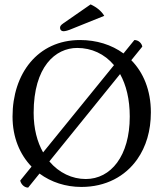

<svg xmlns="http://www.w3.org/2000/svg" viewBox="-20 -840 742 873"><path d="M392 -820 268 -734C255 -725 253 -720 253 -713C253 -705 259 -698 268 -698C277 -698 289 -701 310 -710L454 -768C441.3 -789.3 420.6 -806.7 392 -820ZM108 13 159.6 -50.8C212.7 -11.5 279 10 350 10C460.8 10 549.3 -37.7 604.2 -116C644 -172.7 666 -245 666 -329C666 -429.6 632.2 -510.1 577 -566.3L627 -628C624.7 -642.9 610 -658 591 -658L541.5 -597C487.1 -636.8 418.7 -658 344 -658C150.3 -658 37 -503.9 37 -310C37 -215.2 70.2 -137.5 123.5 -82.4L72 -19C75 -4 89 13 108 13ZM331 -622C396.1 -622 455.2 -595.2 498.3 -543.8L176 -147.1C149.2 -194.4 133 -254.8 133 -327C133 -537 232 -622 331 -622ZM526 -503.3C553.7 -453.6 570 -388.8 570 -310C570 -131 484 -26 370 -26C308.4 -26 248.5 -53.8 204.4 -106.1Z"/></svg>

Font: Libertinus Serif
Style: Regular
Weight: 400
Designer: Philipp H. Poll
Foundry: Khaled Hosny
Version: Version 6.2